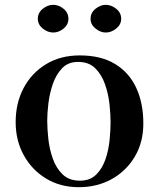

<svg xmlns="http://www.w3.org/2000/svg" viewBox="-20 -771 660 797"><path d="M439 -263Q439 -296 434.5 -338.5Q430 -381 416 -421Q402 -461 375.5 -487.5Q349 -514 304 -514Q263 -514 238 -488Q213 -462 199.5 -423Q186 -384 181 -342.5Q176 -301 176 -271Q176 -238 180.5 -195.5Q185 -153 199 -113Q213 -73 240 -47Q267 -21 312 -21Q354 -21 379.5 -46.5Q405 -72 418 -110.5Q431 -149 435 -190.5Q439 -232 439 -263ZM575 -258Q575 -181 540 -121.5Q505 -62 444.5 -28Q384 6 307 6Q230 6 171 -30Q112 -66 78.5 -127Q45 -188 45 -264Q45 -343 78 -405.5Q111 -468 171 -504.5Q231 -541 311 -541Q399 -541 457.5 -505.5Q516 -470 545.5 -406.5Q575 -343 575 -258ZM264 -693Q264 -669 244 -652.5Q224 -636 201 -636Q178 -636 157.5 -652.5Q137 -669 137 -693Q137 -718 157.5 -734.5Q178 -751 201 -751Q224 -751 244 -734.5Q264 -718 264 -693ZM483 -693Q483 -669 462.5 -652.5Q442 -636 419 -636Q397 -636 376.5 -652.5Q356 -669 356 -693Q356 -718 376.5 -734.5Q397 -751 419 -751Q442 -751 462.5 -734.5Q483 -718 483 -693Z"/></svg>

Font: Kaisei Opti
Style: Bold
Weight: 700
Designer: Font-Kai, 金井和夫
Foundry: KAZUO KANAI
Version: Version 5.003